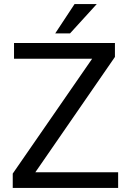

<svg xmlns="http://www.w3.org/2000/svg" viewBox="-20 -922 639 942"><path d="M559.6 -76.7V0H42.5V-70.3L432.1 -633.8H48.8V-710.9H543.9V-642.6L153.3 -76.7ZM251 -758.3 345.7 -901.9H454.6L323.7 -758.3Z"/></svg>

Font: Vazirmatn RD UI FD
Style: Regular
Weight: 400
Designer: Saber Rastikerdar
Foundry: Saber Rastikerdar
Version: Version 33.003